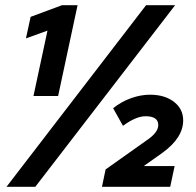

<svg xmlns="http://www.w3.org/2000/svg" viewBox="-20 -720 755 740"><path d="M109 -350 163 -602 80 -572 98 -655 219 -700H279L204 -350ZM5 0 543 -700H655L116 0ZM373 0 387 -67 545 -179Q590 -209 590 -238Q590 -272 541 -272Q504 -272 454 -235L416 -303Q449 -329 486 -342Q523 -355 558 -355Q615 -355 650.5 -327.5Q686 -300 686 -256Q686 -189 606 -131L534 -80H653L636 0Z"/></svg>

Font: Red Hat Display Black
Style: Italic
Weight: 900
Italic angle: -12°
Designer: Pentagram, MCKL
Foundry: Pentagram, MCKL
Version: Version 1.023; ttfautohint (v1.8.3)